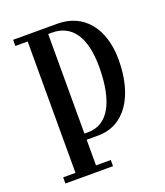

<svg xmlns="http://www.w3.org/2000/svg" viewBox="-130 -789 757 879"><g transform="rotate(-20 248.0 -350.0)"><path d="M253 -155C383 -155 460 -273 460 -450C460 -600 383 -700 253 -700H37V-670H97V-30H37V0H269V-30H197V-155ZM216 -670C311.5 -670 365 -595 365 -450C365 -278 311.5 -185 216 -185H197V-670Z"/></g></svg>

Font: Picaflor 12 pt
Style: Regular
Weight: 400
Designer: Ariel Martín Pérez
Foundry: Tunera Type Foundry
Version: Version 1.000;hotconv 1.0.109;makeotfexe 2.5.65596